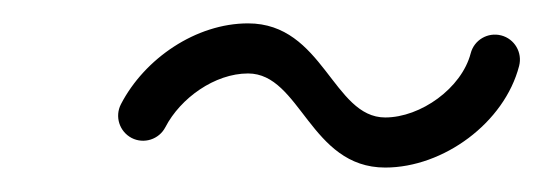

<svg xmlns="http://www.w3.org/2000/svg" viewBox="-20 -314 456 161"><path d="M118.7 -207.4C118.7 -207.4 118.7 -207.4 118.7 -207.4C131.3 -231.7 160.1 -252.4 188 -252.4C232.1 -252.4 239.9 -173.5 303 -173.5C351.9 -173.5 403 -211.1 415.3 -258.7C418.2 -270 411.5 -281.4 400.3 -284.3C389 -287.2 377.6 -280.5 374.7 -269.3C374.7 -269.3 374.7 -269.3 374.7 -269.3C367.1 -240.1 332.8 -215.5 303 -215.5C259.2 -215.5 251.1 -294.4 188 -294.4C144.4 -294.4 101.2 -264.9 81.4 -226.6C76.1 -216.3 80.1 -203.7 90.4 -198.3C100.7 -193 113.4 -197.1 118.7 -207.4Z"/></svg>

Font: FRB American Cursive Guidelines Medium
Style: Italic
Weight: 500
Italic angle: -25°
Version: Version 2.0;Modular Font Editor K font №1